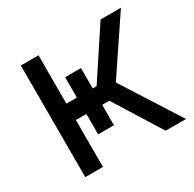

<svg xmlns="http://www.w3.org/2000/svg" viewBox="-123 -660 798 790"><g transform="rotate(-30 276.0 -265.0)"><path d="M67.4 -530.3H151.4V-300.8H201.2V-397.5H276.4V-300.8H294.9L446.3 -530.3H543L371.1 -274.4L545.9 0H449.2L310.5 -222.7H276.4V-126H201.2V-222.7H151.4V0H67.4Z"/></g></svg>

Font: Pretendard JP
Style: Regular
Weight: 400
Designer: Base glyphs from Inter by Rasmus Andersson; Hangeul glyphs from Noto Sans CJK(Source Han Sans) by Jang Soo-young and Kan
Foundry: Kil Hyung-jin
Version: Version 1.309